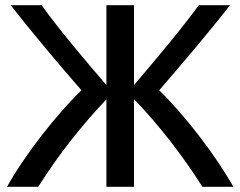

<svg xmlns="http://www.w3.org/2000/svg" viewBox="-20 -714 924 738"><path d="M127 4H7C74 -117 196 -273 293 -367C206 -467 100 -593 21 -694H140C208 -599 305 -485 389 -387V-694H495V-387C576 -482 678 -603 744 -694H864C785 -592 678 -467 592 -367C692 -269 807 -120 877 4H758C680 -120 584 -241 495 -333V4H389V-332C299 -238 205 -120 127 4Z"/></svg>

Font: Repo Medium
Style: Regular
Weight: 500
Designer: Stefan Peev
Foundry: Context Ltd
Version: Version 1.502